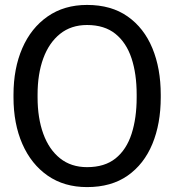

<svg xmlns="http://www.w3.org/2000/svg" viewBox="-20 -741 746 771"><path d="M329.6 10.3Q237.8 10.3 171.6 -35.6Q105.5 -81.5 69.8 -162.8Q34.2 -244.1 34.2 -350.1V-360.4Q34.2 -466.3 69.6 -547.6Q105 -628.9 171.4 -675Q237.8 -721.2 329.6 -721.2Q426.8 -721.2 492.4 -675Q558.1 -628.9 591.8 -547.6Q625.5 -466.3 625.5 -360.4V-350.1Q625.5 -244.1 591.8 -162.8Q558.1 -81.5 492.4 -35.6Q426.8 10.3 329.6 10.3ZM329.6 -69.8Q400.4 -69.8 444.1 -105Q487.8 -140.1 508.3 -203.4Q528.8 -266.6 528.8 -350.1V-361.3Q528.8 -444.3 508.1 -507.1Q487.3 -569.8 443.4 -605.2Q399.4 -640.6 329.6 -640.6Q265.6 -640.6 221.2 -605Q176.8 -569.3 153.8 -506.6Q130.9 -443.8 130.9 -361.3V-350.1Q130.9 -267.1 153.8 -203.9Q176.8 -140.6 221.2 -105.2Q265.6 -69.8 329.6 -69.8Z"/></svg>

Font: Roboto Slab
Style: Regular
Weight: 400
Designer: Google
Version: Version 2.000; ttfautohint (v1.8.1.43-b0c9)